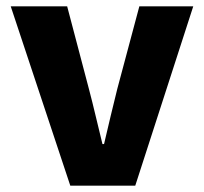

<svg xmlns="http://www.w3.org/2000/svg" viewBox="-20 -549 647 609"><path d="M14 -529 203 40H409L593 -529H422L352 -267C338 -211 324 -152 310 -92H305C290 -152 277 -211 262 -267L193 -529Z"/></svg>

Font: コーポレート・ロゴ ver3 Bold
Style: Regular
Weight: 700
Designer: [KANA_main] LOGOTYPE.JP [Source Han Sans] Ryoko NISHIZUKA 西塚涼子 (kana, bopomofo & ideographs); Paul D. Hunt (Latin, Greek
Version: Version 12.001;FEAKit 1.0